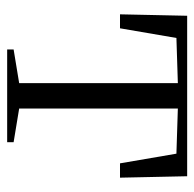

<svg xmlns="http://www.w3.org/2000/svg" viewBox="-23 -519 542 536"><g transform="rotate(90 248.0 -251.0)"><path d="M118 0V-18L212 -33.5V-476.5L86 -472.5L59 -315H20L24 -502.5H472L476 -315H436L409 -472.5L283 -476.5V-33.5L377 -18V0Z"/></g></svg>

Font: Merriweather 144pt Light
Style: Regular
Weight: 300
Version: Version 2.100